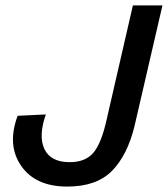

<svg xmlns="http://www.w3.org/2000/svg" viewBox="-20 -680 619 708"><path d="M228 8Q111 8 58 -68.5Q5 -145 45 -253L149 -258Q121 -178 144 -130Q167 -82 237 -82Q295 -82 324.5 -117Q354 -152 373 -238L470 -660H579L476 -215Q450 -108 393 -50Q336 8 228 8Z"/></svg>

Font: Elaine Sans Medium
Style: Italic
Weight: 500
Italic angle: -13°
Designer: Wei Huang
Foundry: Wei Huang
Version: Version 2.001;December 24, 2019;FontCreator 12.0.0.2547 64-b